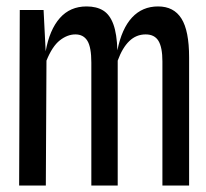

<svg xmlns="http://www.w3.org/2000/svg" viewBox="-20 -577 640 597"><path d="M568 -398.5V0H485V-386Q485 -429.5 472.8 -449.8Q460.5 -470 433 -470Q403.5 -470 382 -449.2Q360.5 -428.5 346 -388.5V0H264V-382.5Q264 -430 251.8 -450Q239.5 -470 214.5 -470Q189.5 -470 166 -451.5Q142.5 -433 124.5 -388.5L122.5 0H39.5L41.5 -546H115.5L122 -417.5Q134 -484.5 166 -520.8Q198 -557 249 -557Q280.5 -557 301 -544.2Q321.5 -531.5 332.5 -501.5Q343.5 -471.5 345 -420.5Q358.5 -488 390.5 -522.5Q422.5 -557 471.5 -557Q520.5 -557 544.2 -519.2Q568 -481.5 568 -398.5Z"/></svg>

Font: SplineSansMono30
Style: Regular
Weight: 400
Designer: Eben Sorkin, Mirko Velimirovic
Foundry: Sorkin Type
Version: Version 1.000